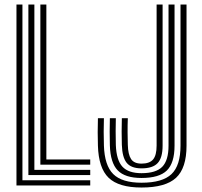

<svg xmlns="http://www.w3.org/2000/svg" viewBox="-20 -820 893 849"><path d="M52.8 0V-800H79.2V-23H379V0ZM105.5 -45.8V-800H132V-68.8H379V-45.8ZM158.5 -91.8V-800H185V-114.8H379V-91.8ZM605.8 9.2Q505 9.2 460.4 -33.8Q415.8 -76.8 413 -176Q412 -203.5 412 -235.4Q412 -267.2 413 -297.2H439.5Q437.5 -237.2 439.5 -176.8Q442.2 -88.5 480.8 -50.2Q519.2 -12 605.8 -12Q698.2 -12 738.2 -50Q778.2 -88 778.2 -176V-800H804.8V-176Q804.8 -76.8 758.5 -33.8Q712.2 9.2 605.8 9.2ZM605.8 -33Q533 -33 500.5 -66.6Q468 -100.2 465.8 -177.8Q465 -206.2 465 -238.1Q465 -270 465.8 -297.2H492.2Q491.5 -272 491.4 -239.8Q491.2 -207.5 492.2 -178.8Q494.8 -111.5 521.4 -82.9Q548 -54.2 605.8 -54.2Q669.8 -54.2 697.5 -82.5Q725.2 -110.8 725.2 -176V-800H751.8V-176Q751.8 -99.5 717.9 -66.2Q684 -33 605.8 -33ZM605.8 -75.5Q560 -75.5 540.2 -100Q520.5 -124.5 518.8 -179.5Q517.8 -206.2 517.9 -237.9Q518 -269.5 518.8 -297.2H545.2Q544 -266.5 544.2 -234.6Q544.5 -202.8 545.2 -179.5Q546.2 -137.5 559.4 -117Q572.5 -96.5 605.8 -96.5Q641.5 -96.5 657 -115Q672.5 -133.5 672.5 -176V-800H699V-176Q699 -122.2 677.2 -98.9Q655.5 -75.5 605.8 -75.5Z"/></svg>

Font: Big Shoulders Inline Text ExtraBold
Style: Regular
Weight: 800
Designer: Patric King
Foundry: XO Type Co
Version: Version 1.000